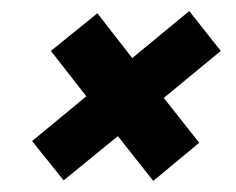

<svg xmlns="http://www.w3.org/2000/svg" viewBox="-20 -478 427 347"><path d="M193 -232 95 -152 38 -223 136 -304 72 -386 156 -454 219 -373 322 -458 379 -386 276 -301 340 -220 257 -151Z"/></svg>

Font: Prompt Medium
Style: Italic
Weight: 500
Italic angle: -12°
Designer: Katatrad Team
Foundry: CadsonDemak
Version: Version 1.001